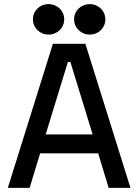

<svg xmlns="http://www.w3.org/2000/svg" viewBox="-20 -913 672 933"><path d="M140 -819C140 -777 174 -745 216 -745C258 -745 292 -777 292 -819C292 -861 258 -893 216 -893C174 -893 140 -861 140 -819ZM340 -819C340 -777 374 -745 416 -745C458 -745 492 -777 492 -819C492 -861 458 -893 416 -893C374 -893 340 -861 340 -819ZM237 -700 18 0H124L175 -168H457L508 0H614L395 -700ZM202 -260 310 -612H322L430 -260Z"/></svg>

Font: Space Text Medium
Style: Regular
Weight: 500
Designer: Florian Karsten (Space Text), Colophon Foundry (Space Mono)
Foundry: Florian Karsten
Version: Version 1.003;PS 001.003;hotconv 1.0.88;makeotf.lib2.5.64775